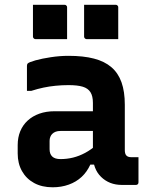

<svg xmlns="http://www.w3.org/2000/svg" viewBox="-20 -785 640 815"><path d="M509.8 -340.5Q509.8 -316.3 509.8 -292.5Q509.8 -268.6 509.8 -244.2Q509.8 -219.8 509.8 -195.5Q509.8 -171.2 509.8 -147.8Q509.8 -139.9 511.5 -134Q513.2 -128 516.8 -124.5Q520.2 -121 525.4 -119.4Q530.5 -117.7 538.3 -117.7Q541.1 -117.7 543.6 -117.7Q546.1 -117.7 549 -117.7H567.8Q567.8 -90.8 567.8 -64.4Q567.8 -37.9 567.8 -11Q567.8 -5.9 564.8 -2.9Q561.8 0 556.8 0Q551.8 0 532.3 0Q512.8 0 497.8 0Q470.2 0 448 -8.8Q425.8 -17.7 408.9 -34.3Q391.9 -50.9 383.2 -74.1Q374.4 -97.3 374.4 -126Q374.4 -157.2 374.4 -189.1Q374.4 -221 374.4 -252.2Q374.4 -269 374.4 -284.7Q374.4 -300.3 374.4 -316.3Q374.4 -332.3 374.4 -348.3Q374.4 -377.1 364 -393.6Q353.6 -410.1 331.3 -416.9Q308.9 -423.7 270.9 -423.7Q242.7 -423.7 216.1 -421Q189.5 -418.4 164.4 -413.1Q139.4 -407.8 113.2 -399.4H94.4Q94.4 -425.6 94.4 -452.9Q94.4 -480.3 94.4 -505.7Q94.4 -509.5 95.4 -511.9Q96.4 -514.4 97.4 -515.4Q103.2 -521.2 130.7 -528.9Q158.1 -536.5 195.9 -542.2Q233.8 -548 270.9 -548Q333.8 -548 378.8 -536.3Q423.8 -524.7 452.8 -499.8Q481.8 -475 495.8 -435.6Q509.8 -396.2 509.8 -340.5ZM190.5 -151.6Q190.5 -131.3 201.8 -120.5Q213.1 -109.7 236.9 -109.7Q264.2 -109.7 290.2 -116.1Q316.1 -122.5 341.5 -136.1Q366.8 -149.7 392.5 -172V-86.4H363.4Q349.5 -55.6 326.5 -34.1Q303.5 -12.7 272 -1.4Q240.6 10 203.6 10Q158 10 124.7 -8.2Q91.4 -26.4 73.3 -58.8Q55.1 -91.1 55.1 -133.6V-169.2Q55.1 -201.5 66 -228Q77 -254.4 97.5 -273.2Q118 -292.1 147 -302.5Q176 -312.8 212.1 -312.8Q247 -312.8 280.3 -312.8Q313.5 -312.8 344 -312.8Q374.6 -312.8 402.3 -312.8Q411.2 -312.8 415.5 -297Q419.9 -281.2 420.9 -261.7Q421.9 -242.2 421.9 -229.1Q390.1 -229.1 360 -229.1Q329.9 -229.1 299.4 -229.1Q268.9 -229.1 236.9 -229.1Q225.1 -229.1 216.6 -226Q208 -222.9 201.7 -216.6Q196.5 -211.4 193.5 -203.8Q190.5 -196.2 190.5 -187ZM119.9 -764.6Q152.9 -764.6 186.8 -764.6Q220.8 -764.6 253.8 -764.6Q257.8 -764.6 259.8 -763.1Q261.8 -761.6 263.3 -759.6Q264.8 -757.6 264.8 -753.6V-618.9Q231.8 -618.9 197.8 -618.9Q163.9 -618.9 130.9 -618.9Q127.9 -618.9 125.4 -620.4Q122.9 -621.9 121.4 -624.4Q119.9 -626.9 119.9 -629.9ZM337 -764.6Q370 -764.6 403.9 -764.6Q437.9 -764.6 470.9 -764.6Q474.9 -764.6 476.9 -763.1Q478.9 -761.6 480.4 -759.6Q481.9 -757.6 481.9 -753.6V-618.9Q448.9 -618.9 414.9 -618.9Q381 -618.9 348 -618.9Q345 -618.9 342.5 -620.4Q340 -621.9 338.5 -624.4Q337 -626.9 337 -629.9Z"/></svg>

Font: Recursive Sans Linear Light
Style: Regular
Weight: 300
Version: Version 1.085